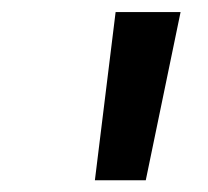

<svg xmlns="http://www.w3.org/2000/svg" viewBox="-20 -748 353 326"><path d="M141.1 -441.9 176.3 -727.5H286.6L227.5 -441.9Z"/></svg>

Font: Inter Medium
Style: Italic
Weight: 500
Italic angle: -9.3988°
Designer: Rasmus Andersson
Foundry: rsms
Version: Version 4.001;git-66647c0bb